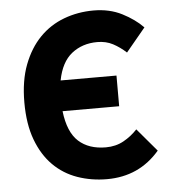

<svg xmlns="http://www.w3.org/2000/svg" viewBox="-50 -710 682 767"><g transform="rotate(-5 291.0 -326.0)"><path d="M349 12Q286 12 230.5 -7.5Q175 -27 134 -68Q93 -109 69.5 -172Q46 -235 46 -322Q46 -409 70.5 -473Q95 -537 136.5 -579.5Q178 -622 234 -643Q290 -664 353 -664Q417 -664 467 -638.5Q517 -613 550 -579L472 -485Q447 -508 419.5 -522.5Q392 -537 357 -537Q297 -537 254.5 -503.5Q212 -470 198 -397H422V-274H195Q205 -189 246 -152Q287 -115 355 -115Q395 -115 426.5 -132.5Q458 -150 482 -176L560 -84Q478 12 349 12Z"/></g></svg>

Font: Font
Style: ¶
Weight: 700
Designer: Paul D. Hunt
Foundry: Adobe Systems Incorporated
Version: Version 3.000